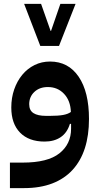

<svg xmlns="http://www.w3.org/2000/svg" viewBox="-20 -726 515 986"><path d="M31 109H97Q225 109 285 61.5Q345 14 345 -65V-90H339Q325 -44 291.5 -21.5Q258 1 209 1Q128 1 83 -45Q38 -91 38 -174Q38 -224 53 -267Q68 -310 94.5 -342Q121 -374 157.5 -392Q194 -410 237 -410Q331 -410 384 -332Q437 -254 437 -115Q437 -31 416 34.5Q395 100 353 146Q311 192 248.5 216Q186 240 104 240H31ZM237 -131Q278 -131 303.5 -135.5Q329 -140 344 -151Q342 -209 309 -244Q276 -279 226 -279Q183 -279 156.5 -254Q130 -229 130 -191Q130 -159 152 -145Q174 -131 216 -131ZM104 -706H191L240 -567H242L290 -706H368L283 -490H187Z"/></svg>

Font: IBM Plex Arabic SemiBold
Style: Regular
Weight: 600
Designer: Mike Abbink, Paul van der Laan, Pieter van Rosmalen, Wael Morcos, Khajak Apelian
Foundry: Bold Monday
Version: Version 1.0